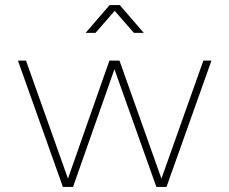

<svg xmlns="http://www.w3.org/2000/svg" viewBox="-20 -740 908 760"><path d="M229 0 51 -500H83L249 -33L413 -500H453L619 -33L785 -500H817L639 0H599L433 -466L269 0ZM358 -610H319L414 -720H454L549 -610H510L434 -697Z"/></svg>

Font: Metropolitano Thin
Style: Regular
Weight: 250
Designer: Fonts by Alex Slobzheninov & Chris M. Simpson / Changes by Cristiano Sobral
Foundry: Fonts by Alex Slobzheninov & Chris M. Simpson / Changes by Cristiano Sobral
Version: Version 1.00;August 30, 2020;FontCreator 13.0.0.2681 64-bit